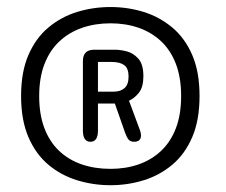

<svg xmlns="http://www.w3.org/2000/svg" viewBox="-20 -698 659 560"><path d="M302.3 -157.8Q251.8 -157.8 205.1 -172.2Q158.3 -186.5 121.4 -217.3Q84.5 -248.2 63 -297.8Q41.5 -347.5 41.5 -418Q41.5 -488.5 63 -537.8Q84.5 -587.2 121.4 -618Q158.3 -648.8 205.1 -663.2Q251.8 -677.5 302.3 -677.5Q352.5 -677.5 398.9 -663.2Q445.3 -648.8 482.2 -618Q519.2 -587.2 540.6 -537.8Q562 -488.5 562 -418Q562 -347.5 540.6 -297.8Q519.2 -248.2 482.2 -217.3Q445.3 -186.5 398.9 -172.2Q352.5 -157.8 302.3 -157.8ZM94.3 -418Q94.3 -364 109.5 -324.2Q124.7 -284.3 152.4 -258Q180.2 -231.7 218.3 -218.6Q256.5 -205.5 302.3 -205.5Q346.8 -205.5 384.4 -218.6Q422 -231.7 449.9 -258Q477.8 -284.3 493.1 -324.2Q508.3 -364 508.3 -418Q508.3 -471.5 493.1 -511.4Q477.8 -551.3 449.9 -577.6Q422 -603.8 384.4 -616.9Q346.8 -630 302.3 -630Q257.5 -630 219.6 -616.9Q181.7 -603.8 153.5 -577.6Q125.3 -551.3 109.8 -511.4Q94.3 -471.5 94.3 -418ZM221.8 -317.3V-520Q221.8 -553 254.8 -553H316.3Q330.3 -553 349.6 -548.2Q368.8 -543.3 383.5 -526.9Q398.2 -510.5 398.2 -475.5Q398.2 -443.8 385.1 -427.5Q372 -411.2 356.3 -404.2L388 -318.7Q391.3 -309.8 391.3 -303.5Q391.3 -284.5 371.2 -284.5Q360.2 -284.5 354.7 -291.4Q349.2 -298.3 344.2 -312.7L315 -396H265.7V-317.3Q265.7 -284.5 243.8 -284.5Q221.8 -284.5 221.8 -317.3ZM265.7 -430.7H312.5Q331 -430.7 343 -440.9Q355 -451.2 355 -474.7Q355 -498.7 342.3 -508Q329.7 -517.3 306.3 -517.3H265.7Z"/></svg>

Font: Sono ExtraLight
Style: Regular
Weight: 200
Designer: Tyler Finck
Foundry: Tyler Finck
Version: Version 2.112